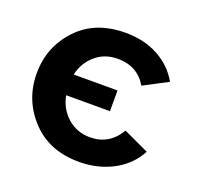

<svg xmlns="http://www.w3.org/2000/svg" viewBox="-101 -641 779 758"><g transform="rotate(20 288.5 -262.0)"><path d="M303 9Q178 9 103 -71.5Q28 -152 28 -263Q28 -374 102.5 -453.5Q177 -533 304 -533Q383 -533 442.5 -500.5Q502 -468 534 -411L433 -358Q393 -426 310 -426Q255 -426 216.5 -392.5Q178 -359 167 -308H351V-221H167Q177 -167 216.5 -132Q256 -97 311 -97Q392 -97 435 -170L542 -120Q510 -59 446.5 -25Q383 9 303 9Z"/></g></svg>

Font: Raleway-v4020
Style: Bold
Weight: 700
Designer: Matt McInerney, Pablo Impallari, Rodrigo Fuenzalida
Foundry: Matt McInerney, Pablo Impallari, Rodrigo Fuenzalida
Version: Version 4.020;PS 004.020;hotconv 1.0.88;makeotf.lib2.5.64775